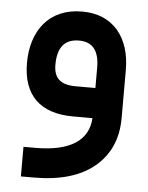

<svg xmlns="http://www.w3.org/2000/svg" viewBox="-47 -413 524 681"><g transform="rotate(5 215.0 -73.0)"><path d="M390.6 -179.7C390.6 -238.8 375.5 -286.1 345.2 -321.3C314.5 -356 272.5 -373.5 218.3 -373.5C99.1 -373.5 39.1 -287.6 39.1 -175.3C39.1 -60.1 101.1 0 218.8 0H287.6C283.2 79.6 218.8 122.6 95.7 122.6H52.7V228H98.6C191.9 228 263.7 207 314.5 164.6C365.2 122.1 390.6 64 390.6 -9.8ZM140.1 -177.2C140.1 -239.3 165.5 -270 216.3 -270C264.6 -270 288.6 -240.2 288.6 -180.2V-107.4H218.3C164.1 -107.4 140.1 -129.9 140.1 -177.2Z"/></g></svg>

Font: Shabnam Medium
Style: Regular
Weight: 500
Foundry: DejaVu fonts team - Redesigned by Saber Rastikerdar - Based on Vazir font
Version: Version 5.0.1